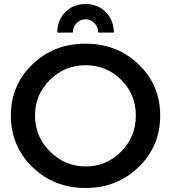

<svg xmlns="http://www.w3.org/2000/svg" viewBox="-20 -925 850 954"><path d="M342 -763H264Q266 -827 305.5 -866Q345 -905 405 -905Q465 -905 504.5 -866Q544 -827 546 -763H468Q467 -792 449 -810.5Q431 -829 405 -829Q379 -829 361 -810.5Q343 -792 342 -763ZM776 -351Q776 -199 669 -95Q562 9 405 9Q248 9 141 -95Q34 -199 34 -351Q34 -502 141 -605Q248 -708 405 -708Q562 -708 669 -605Q776 -502 776 -351ZM406 -601Q302 -601 228 -528Q154 -455 154 -351Q154 -246 228.5 -172Q303 -98 406 -98Q509 -98 582 -172Q655 -246 655 -351Q655 -456 582 -528.5Q509 -601 406 -601Z"/></svg>

Font: Montserrat-Arabic
Style: Regular
Weight: 400
Designer: Mohamed Gaber
Foundry: Kief Type Foundry
Version: Version 5.008;PS 005.008;hotconv 1.0.88;makeotf.lib2.5.64775